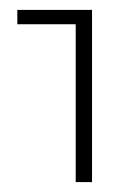

<svg xmlns="http://www.w3.org/2000/svg" viewBox="-20 -768 281 388"><path d="M133 -719H15V-748H166V-400H133Z"/></svg>

Font: Poiret One
Style: Regular
Weight: 400
Designer: Denis Masharov (denis.masharov@gmail.com), Cyreal (Charset Expansion)
Foundry: Denis Masharov
Version: Version 1.101